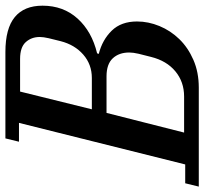

<svg xmlns="http://www.w3.org/2000/svg" viewBox="-68 -696 738 693"><g transform="rotate(-90 300.5 -349.0)"><path d="M-14 -49H54L204 -649H136L148 -698H460Q545 -698 586 -664Q627 -630 627 -564Q627 -489 580.5 -437.5Q534 -386 455 -367L453 -361Q504 -348 537 -314Q570 -280 570 -223Q570 -182 553.5 -142Q537 -102 506.5 -70.5Q476 -39 431.5 -19.5Q387 0 331 0H-26ZM169 -53H299Q352 -53 390 -84.5Q428 -116 442 -172Q449 -198 453.5 -217.5Q458 -237 458 -251Q458 -288 437 -310.5Q416 -333 372 -333H240ZM253 -386H366Q415 -386 450.5 -417Q486 -448 499 -499Q505 -522 509.5 -541.5Q514 -561 514 -574Q514 -604 495.5 -624.5Q477 -645 435 -645H317Z"/></g></svg>

Font: IBM Plex Serif Medium
Style: Italic
Weight: 500
Italic angle: -14°
Designer: Mike Abbink, Paul van der Laan, Pieter van Rosmalen
Foundry: Bold Monday
Version: Version 2.5